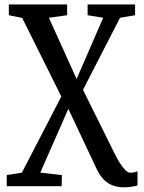

<svg xmlns="http://www.w3.org/2000/svg" viewBox="-20 -575 634 843"><path d="M521.7 247.4Q499.1 247.4 477.5 240.1Q455.8 232.7 436.8 214.6Q417.9 196.4 403.1 164.1L280 -97.1L157 182.9L251.7 193.7L250.7 242.4H9.6V193.7L76.1 183.1L249.2 -151.2L77.4 -496.2L18.8 -508.2V-555.3H274.7V-508.2L194.6 -496.9L316.4 -228.3L433 -497L364.6 -508.2V-555.3H573.1V-508.2L507 -497L344.4 -180.6L485.4 103.6Q494.8 122.4 506.4 140.9Q518 159.4 529.9 171.4Q541.8 183.4 551.5 183.4Q559.7 183.4 568.2 181.8Q576.7 180.3 583.7 176.6V238.8Q578.1 241.1 568.9 243Q559.8 244.8 547.9 246.1Q536 247.4 521.7 247.4Z"/></svg>

Font: Merriweather Light
Style: Regular
Weight: 300
Designer: Eben Sorkin
Foundry: Eben Sorkin
Version: Version 2.100